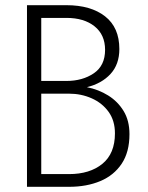

<svg xmlns="http://www.w3.org/2000/svg" viewBox="-20 -720 572 740"><path d="M139 -408V-651H236Q304 -651 344.5 -618.5Q385 -586 385 -528Q385 -467 341.5 -437.5Q298 -408 236 -408ZM139 -359H246Q293 -359 333.5 -341Q374 -323 398.5 -289Q423 -255 423 -206Q423 -128 374.5 -88.5Q326 -49 246 -49H139ZM315 -384Q372 -398 406 -435Q440 -472 440 -531Q440 -614 385 -657Q330 -700 236 -700H84V0H246Q314 0 366.5 -22Q419 -44 449 -89Q479 -134 479 -203Q479 -255 456.5 -292Q434 -329 397 -352Q360 -375 315 -384Z"/></svg>

Font: Jost-300-LightPL
Style: Regular
Weight: 300
Version: Version 3.300; ttfautohint (v0.97) -l 8 -r 50 -G 200 -x 14 -